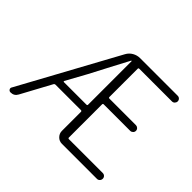

<svg xmlns="http://www.w3.org/2000/svg" viewBox="-155 -968 1207 1207"><g transform="rotate(45 449.0 -364.5)"><path d="M240.2 -289.1Q239.3 -287.1 240.7 -285.2Q242.2 -283.2 244.1 -283.2H444.3Q452.1 -283.2 452.1 -290V-676.8Q452.1 -678.7 450.2 -678.7Q448.2 -678.7 447.3 -676.8Q428.7 -642.6 384.3 -557.6Q339.8 -472.7 315.4 -425.8ZM512.7 -59.6Q512.7 -51.8 520.5 -51.8H821.3Q832 -51.8 839.4 -44.4Q846.7 -37.1 846.7 -26.4Q846.7 -15.6 839.4 -7.8Q832 0 821.3 0H509.8Q485.4 0 468.8 -17.1Q452.1 -34.2 452.1 -57.6V-226.6Q452.1 -234.4 444.3 -234.4H218.8Q210.9 -234.4 207 -227.5L98.6 -27.3Q84 0 52.7 0Q42 0 36.1 -8.8Q33.2 -13.7 33.2 -18.6Q33.2 -23.4 36.1 -27.3L391.6 -678.7Q404.3 -702.1 427.2 -715.3Q450.2 -728.5 476.6 -728.5H810.5Q821.3 -728.5 828.6 -721.2Q835.9 -713.9 835.9 -703.6Q835.9 -693.4 828.6 -685.5Q821.3 -677.7 810.5 -677.7H520.5Q512.7 -677.7 512.7 -670.9V-418.9Q512.7 -412.1 520.5 -412.1H755.9Q765.6 -412.1 773.4 -404.8Q781.2 -397.5 781.2 -386.7Q781.2 -376 773.4 -368.7Q765.6 -361.3 755.9 -361.3H520.5Q512.7 -361.3 512.7 -353.5Z"/></g></svg>

Font: irohamaru Light
Style: Regular
Weight: 200
Designer: [Source Han Sans]
Ryoko NISHIZUKA  (kana & ideographs); Paul D. Hunt (Latin, Greek & Cyrillic); Wenlong ZHANG  (bopomofo
Version: Version 1.01